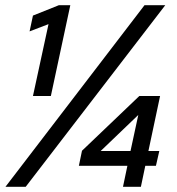

<svg xmlns="http://www.w3.org/2000/svg" viewBox="-20 -720 682 740"><path d="M454 0 471 -81H284L296 -139L517 -350H597L552 -138H594L581 -81H540L523 0ZM368 -138H483L513 -277ZM107 -350 167 -627 94 -599 107 -660 207 -700H251L176 -350ZM1 0 537 -700H617L79 0Z"/></svg>

Font: Red Hat Text SemiBold
Style: Italic
Weight: 600
Italic angle: -12°
Designer: Pentagram, MCKL
Foundry: Pentagram, MCKL
Version: Version 1.023